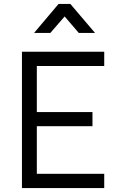

<svg xmlns="http://www.w3.org/2000/svg" viewBox="-20 -960 612 980"><path d="M92 0H512V-73H168V-316H452V-388H168V-623H512V-696H92ZM154 -792H237L310 -876L382 -792H465L339 -940H279Z"/></svg>

Font: TitilliumText22L
Style: 400 wt
Weight: 400
Designer: Campivisivi
Foundry: Campivisivi
Version: 1.000